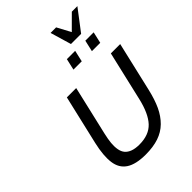

<svg xmlns="http://www.w3.org/2000/svg" viewBox="-322 -1307 1469 1469"><g transform="rotate(-45 412.0 -572.5)"><path d="M365.2 14.2H366.2Q258.8 14.2 203.1 -22.7Q147.5 -59.6 137.7 -134.3Q127.9 -209 153.8 -321.8L247.1 -722.2H348.1L254.9 -321.8Q243.7 -273.4 240.2 -236.6Q236.8 -199.7 242.2 -168.2Q247.6 -136.7 264.2 -116.7Q280.8 -96.7 310.8 -85.4Q340.8 -74.2 384.8 -74.2Q488.3 -74.2 544.2 -133.8Q600.1 -193.4 629.9 -321.8L723.1 -722.2H824.2L731 -321.8Q710.9 -234.9 682.4 -173.6Q653.8 -112.3 610.4 -69.3Q566.9 -26.4 506.6 -6.1Q446.3 14.2 365.2 14.2ZM522.9 -836.9H433.1L454.1 -929.2H543.9ZM723.1 -836.9H632.8L653.8 -929.2H744.1ZM797.9 -1159.2 668 -988.8H558.1L507.8 -1159.2H567.9L627 -1048.8L737.8 -1159.2Z"/></g></svg>

Font: Perun
Style: Italic
Weight: 400
Italic angle: -12°
Foundry: Stefan Peev, Context Ltd
Version: Version 001.000